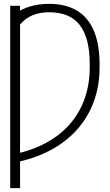

<svg xmlns="http://www.w3.org/2000/svg" viewBox="-20 -757 562 981"><path d="M82.5 -727.5V204.1H32.2V-727.5ZM53.7 73.7V30.8Q149.9 9.8 221.9 -30.8Q293.9 -71.3 342 -128.9Q390.1 -186.5 414.3 -258.3Q438.5 -330.1 438.5 -413.1V-429.2Q438.5 -498 425.3 -548.1Q412.1 -598.1 386.2 -630.6Q360.4 -663.1 321.5 -678.7Q282.7 -694.3 231.4 -694.3Q191.9 -694.3 161.1 -684.3Q130.4 -674.3 107.2 -655.8Q84 -637.2 66.9 -610.8L60.1 -688.5Q92.3 -711.9 135.7 -724.6Q179.2 -737.3 231 -737.3Q314 -737.3 371.3 -703.9Q428.7 -670.4 458.7 -601.6Q488.8 -532.7 488.8 -427.2V-413.6Q488.8 -317.4 458.7 -236.6Q428.7 -155.8 372.1 -93Q315.4 -30.3 234.9 12Q154.3 54.2 53.7 73.7Z"/></svg>

Font: Inter 17pt ExtraLight
Style: Regular
Weight: 250
Version: Version 4.001;git-66647c0bb